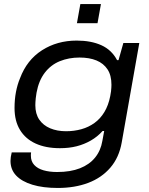

<svg xmlns="http://www.w3.org/2000/svg" viewBox="-20 -740 740 951"><path d="M266 191Q193 191 140.5 175Q88 159 60 129.5Q32 100 32 57Q32 48 33.5 37.5Q35 27 38 15H134Q133 20 133 24Q133 28 133 32Q133 59 149.5 77Q166 95 195.5 103.5Q225 112 263 112Q329 112 376 93.5Q423 75 451 40.5Q479 6 487 -42Q489 -54 491.5 -66.5Q494 -79 496 -91H488Q463 -63 430 -44Q397 -25 359.5 -15.5Q322 -6 277 -6Q207 -6 156.5 -29Q106 -52 79 -96.5Q52 -141 52 -205Q52 -247 59 -284Q66 -321 79 -352Q113 -443 188 -491Q263 -539 360 -539Q431 -539 482 -516Q533 -493 560 -442H567L591 -527H670L583 -35Q570 40 526.5 90.5Q483 141 416.5 166Q350 191 266 191ZM307 -90Q347 -90 383 -100Q419 -110 448 -131Q477 -152 497 -185Q517 -218 526 -264Q529 -278 530 -288Q531 -298 531.5 -306Q532 -314 532 -320Q532 -367 512.5 -396.5Q493 -426 458 -440.5Q423 -455 374 -455Q321 -455 276.5 -437Q232 -419 202 -380Q172 -341 161 -281Q158 -264 157 -253Q156 -242 155.5 -234Q155 -226 155 -219Q155 -176 174.5 -147.5Q194 -119 228.5 -104.5Q263 -90 307 -90ZM361 -625 378 -720H480L463 -625Z"/></svg>

Font: Archivo Expanded
Style: Italic
Weight: 400
Width: 7
Italic angle: -10°
Designer: Hector Gatti
Foundry: Omnibus-Type
Version: Version 2.001